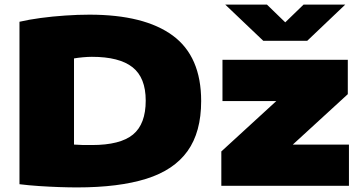

<svg xmlns="http://www.w3.org/2000/svg" viewBox="-20 -811 1577 838"><path d="M316 7Q281.5 7 238.2 5.5Q195 4 150 1Q105 -2 65 -7V-716Q105.5 -725.5 157.5 -732.5Q209.5 -739.5 264.8 -743.2Q320 -747 370 -747Q610 -747 734 -655.8Q858 -564.5 858 -370Q858 -234.5 798.5 -151.5Q739 -68.5 618.8 -30.8Q498.5 7 316 7ZM381 -178Q505 -178 560.5 -223.8Q616 -269.5 616 -372Q616 -472 558.5 -517.5Q501 -563 381 -563Q364 -563 341.8 -561Q319.5 -559 303 -556V-180Q321 -178.5 340.2 -178.2Q359.5 -178 381 -178ZM946 0V-150L1186 -370H951V-550H1498V-400L1258 -180H1503V0ZM1129 -633 963 -791H1145L1225 -713.5L1305 -791H1487L1321 -633Z"/></svg>

Font: Encode Sans Expanded Black
Style: Regular
Weight: 900
Width: 7
Designer: Multiple Designers
Foundry: Impallari Type
Version: Version 3.000; ttfautohint (v1.8.3) -l 8 -r 50 -G 200 -x 14 